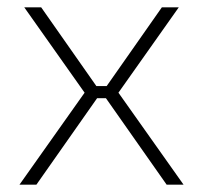

<svg xmlns="http://www.w3.org/2000/svg" viewBox="-20 -502 552 522"><path d="M433 0H479L302 -250L466 -482H420L270 -268H242L92 -482H46L210 -250L33 0H79L244 -235H268Z"/></svg>

Font: Exo 2 Extra Light
Style: Regular
Weight: 250
Designer: Natanael Gama
Version: Version 1.001;PS 001.001;hotconv 1.0.88;makeotf.lib2.5.64775